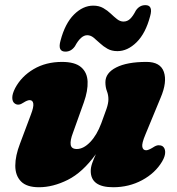

<svg xmlns="http://www.w3.org/2000/svg" viewBox="-20 -732 705 766"><path d="M628 -149Q638.5 -142 639 -125.8Q639.5 -109.5 627 -88Q599.5 -41.5 547 -13.2Q494.5 15 431.5 15Q342 15 342 -50Q342 -64.5 348 -81.5Q354 -98.5 362.5 -117Q309.5 -44 250.5 -14.5Q191.5 15 135.5 15Q86.5 15 63.8 -8.2Q41 -31.5 41 -71Q41 -110.5 60 -159.5L103.5 -275.5Q115 -305.5 112.8 -319Q110.5 -332.5 98.5 -332.5Q89 -332.5 73.5 -322.5Q53.5 -308.5 39 -319Q29.5 -325.5 29 -341.2Q28.5 -357 40.5 -380.5Q65.5 -427.5 114.2 -456.2Q163 -485 227.5 -485Q279 -485 303.5 -464Q328 -443 329.5 -406.5Q331 -370 314.5 -323.5L271 -202Q259.5 -172 262 -154.8Q264.5 -137.5 286.5 -137.5Q313 -137.5 339.8 -165.2Q366.5 -193 384 -240Q397.5 -276 405 -298Q412.5 -320 412.5 -336Q412.5 -353 406.5 -368.5Q400.5 -384 400.5 -404Q400.5 -441 443.8 -463Q487 -485 564.5 -485Q620 -485 633.8 -445Q647.5 -405 621 -342.5L560 -195Q545 -159.5 547.8 -146Q550.5 -132.5 563 -132.5Q572 -132.5 590 -143.5Q602.5 -152 611.5 -152.5Q620.5 -153 628 -149ZM448.5 -528Q425.5 -528 408.8 -537.5Q392 -547 378.8 -559.5Q365.5 -572 353.5 -581.8Q341.5 -591.5 328 -591.5Q302.5 -591.5 279 -547.5Q264 -526 241 -526Q209 -526 221.5 -570Q239.5 -638.5 275.2 -674Q311 -709.5 352 -709.5Q375 -709.5 392 -699.8Q409 -690 422 -677.5Q435 -665 447.2 -655.5Q459.5 -646 472.5 -646Q488 -646 499.2 -656.8Q510.5 -667.5 522 -690Q536.5 -711.5 560 -711.5Q591.5 -711.5 579 -667.5Q561 -599 525 -563.5Q489 -528 448.5 -528Z"/></svg>

Font: Fraunces 9pt S050 Black
Style: Italic
Weight: 900
Italic angle: -16°
Version: Version 1.000; ttfautohint (v1.8.3)